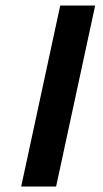

<svg xmlns="http://www.w3.org/2000/svg" viewBox="-20 -678 373 698"><path d="M57 0 199 -658H326L184 0Z"/></svg>

Font: Ysabeau Infant
Style: Bold Italic
Weight: 700
Italic angle: -12°
Designer: Christian Thalmann (Catharsis Fonts)
Version: Version 2.001;gftools[0.9.30]; featfreeze: ss01,ss02,lnum